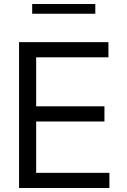

<svg xmlns="http://www.w3.org/2000/svg" viewBox="-20 -944 640 964"><path d="M75.7 0V-732.4H524.4V-656.2H161.6V-410.2H504.4V-334H161.6V-76.2H529.3V0ZM458.5 -875H141.6V-923.8H458.5Z"/></svg>

Font: Kumbh Sans
Style: Regular
Weight: 400
Version: Version 1.005